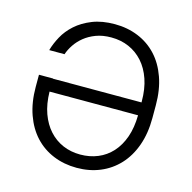

<svg xmlns="http://www.w3.org/2000/svg" viewBox="-105 -811 920 922"><g transform="rotate(15 355.0 -350.0)"><path d="M355 7Q292 7 238.5 -15Q185 -37 146.5 -78.5Q108 -120 86.5 -180.5Q65 -241 65 -318V-378H135V-377H575V-382Q575 -444 558.5 -492Q542 -540 512.5 -573Q483 -606 443 -623.5Q403 -641 355 -641Q312 -641 279 -628.5Q246 -616 222 -596.5Q198 -577 182 -553Q166 -529 158 -505H82Q91 -538 110.5 -574Q130 -610 163 -639.5Q196 -669 243.5 -688Q291 -707 355 -707Q418 -707 471.5 -685Q525 -663 563.5 -621.5Q602 -580 623.5 -519.5Q645 -459 645 -382V-318Q645 -242 623.5 -181.5Q602 -121 563 -79Q524 -37 471 -15Q418 7 355 7ZM355 -59Q402 -59 442 -75.5Q482 -92 511.5 -124.5Q541 -157 557.5 -204Q574 -251 575 -313H135Q136 -252 153 -205Q170 -158 199.5 -125.5Q229 -93 268.5 -76Q308 -59 355 -59Z"/></g></svg>

Font: Retni Sans
Style: Regular
Weight: 400
Designer: Vitaly Kuzmin
Foundry: ParaType Ltd.
Version: Version 1.00;March 2, 2019;FontCreator 11.5.0.2425 64-bit; t